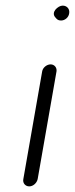

<svg xmlns="http://www.w3.org/2000/svg" viewBox="-20 -709 267 683"><path d="M63 -72C60 -58 70 -46 84 -46C98 -46 111 -58 114 -72L181 -455C183 -468 174 -480 160 -480C146 -480 132 -468 130 -455ZM197 -636C211 -636 224 -647 226 -661C229 -676 219 -689 203 -689C186 -689 160 -665 177 -647C182 -641 186 -636 197 -636Z"/></svg>

Font: Blanket
Style: LightObl
Weight: 300
Foundry: Cannot Into Space Fonts
Version: Version 0.9